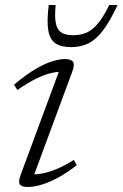

<svg xmlns="http://www.w3.org/2000/svg" viewBox="-20 -736 489 766"><path d="M63 -40 221.5 -468 235.5 -449.5Q214.5 -451 188 -445.5Q161.5 -440 127.5 -423.8Q93.5 -407.5 49.5 -377L36 -398Q85 -439.5 123.8 -461.8Q162.5 -484 191.2 -492.2Q220 -500.5 238.5 -500.5Q264.5 -500.5 271.5 -489Q278.5 -477.5 268.5 -450.5L109 -19.5L95 -41Q115.5 -39 141.8 -42.8Q168 -46.5 200.8 -59.5Q233.5 -72.5 274.5 -98L286.5 -77Q241 -42 204 -23.2Q167 -4.5 138.8 2.8Q110.5 10 91 10Q66 10 59 -0.5Q52 -11 63 -40ZM272 -595.5Q302.5 -595.5 326.2 -606.2Q350 -617 371.5 -643.2Q393 -669.5 416 -716H449Q418.5 -650.5 390.5 -614Q362.5 -577.5 332.5 -562.8Q302.5 -548 264 -548Q223 -548 200.8 -563.5Q178.5 -579 172.5 -615.8Q166.5 -652.5 174.5 -716H202Q197.5 -669.5 202.8 -643.2Q208 -617 225 -606.2Q242 -595.5 272 -595.5Z"/></svg>

Font: Newsreader 9pt Light
Style: Italic
Weight: 300
Italic angle: -17°
Designer: Hugues Gentile
Foundry: Production Type
Version: Version 1.003